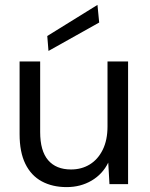

<svg xmlns="http://www.w3.org/2000/svg" viewBox="-20 -752 613 784"><path d="M252 12Q194 12 150.5 -11.5Q107 -35 83.5 -83Q60 -131 60 -204V-501H144V-213Q144 -136 176.5 -98Q209 -60 270 -60Q313 -60 346.5 -80.5Q380 -101 399.5 -140.5Q419 -180 419 -236V-501H503V0H427L422 -88Q399 -41 354 -14.5Q309 12 252 12ZM178 -544 173 -605 378 -732 385 -660Z"/></svg>

Font: DM Sans 18pt
Style: Regular
Weight: 400
Designer: Colophon Foundry, Jonny Pinhorn
Foundry: Colophon Foundry
Version: Version 4.004;gftools[0.9.30]